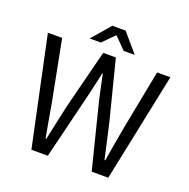

<svg xmlns="http://www.w3.org/2000/svg" viewBox="-142 -953 1070 1089"><g transform="rotate(20 393.0 -409.0)"><path d="M22.9 -655.8H108.9L178.2 -298.8Q187 -244.6 196.8 -192.9Q206.5 -141.1 215.8 -86.9H220.2Q231.4 -140.6 243.2 -193.4Q254.9 -246.1 266.1 -298.8L356.9 -655.8H433.1L523.9 -298.8Q545.4 -207.5 571.8 -86.9H576.2Q594.7 -200.7 612.8 -298.8L682.1 -655.8H762.2L626 0H525.9L426.8 -395Q418 -433.1 410.6 -469.7Q403.3 -506.3 395 -543.9H391.1Q383.8 -505.9 375 -469.7Q366.2 -433.6 357.9 -395L261.2 0H162.1ZM256.8 -706.1 353 -817.9H433.1L528.8 -706.1H461.9L395 -773.9H391.1L324.2 -706.1Z"/></g></svg>

Font: SourceSansPro-Regular
Style: Regular
Weight: 400
Designer: Paul D. Hunt
Foundry: Adobe Systems Incorporated
Version: Version 1.050;PS Version 1.000;hotconv 1.0.70;makeotf.lib2.5